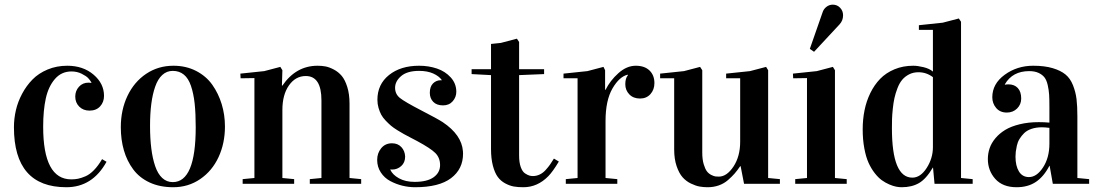

<svg xmlns="http://www.w3.org/2000/svg" viewBox="-20 -786 4700 821"><path d="M267.6 -504.9Q335.4 -504.9 380.1 -466.8Q424.8 -428.7 424.8 -376Q424.8 -349.6 408.2 -331.3Q391.6 -313 362.8 -313Q335.9 -313 318.8 -330.1Q301.8 -347.2 301.8 -373Q301.8 -397.5 317.6 -415Q333.5 -432.6 358.4 -432.6Q361.8 -432.6 370.6 -431.6V-434.1Q364.7 -443.8 356.7 -452.4Q348.6 -460.9 329.1 -470.7Q309.6 -480.5 285.6 -480.5Q242.7 -480.5 214.8 -448.2Q187 -416 175.8 -365Q164.6 -314 164.6 -244.1Q164.6 -19 284.7 -19Q300.3 -19 313.7 -21.7Q327.1 -24.4 345.5 -32.2Q363.8 -40 381.8 -58.6Q399.9 -77.1 416.5 -105.5L435.5 -94.2Q375.5 14.6 263.7 14.6Q39.6 14.6 39.6 -242.2Q39.6 -278.3 47.9 -314.5Q56.2 -350.6 74.5 -385Q92.8 -419.4 118.9 -446Q145 -472.7 183.6 -488.8Q222.2 -504.9 267.6 -504.9Z M721.7 -504.9Q775.4 -504.9 818.6 -482.7Q861.8 -460.4 887.9 -423.3Q914.1 -386.2 928 -340.6Q941.9 -294.9 941.9 -245.1Q941.9 -173.3 914.6 -114.3Q887.2 -55.2 836.2 -20.3Q785.2 14.6 720.7 14.6Q663.6 14.6 619.9 -5.6Q576.2 -25.9 549.6 -61.8Q522.9 -97.7 509.8 -143.1Q496.6 -188.5 496.6 -242.2Q496.6 -315.9 525.1 -376Q553.7 -436 605.2 -470.5Q656.7 -504.9 721.7 -504.9ZM718.8 -7.3Q816.9 -7.3 816.9 -242.2Q816.9 -301.3 812.3 -343.8Q807.6 -386.2 796.6 -418.7Q785.6 -451.2 766.1 -467Q746.6 -482.9 718.8 -482.9Q692.9 -482.9 673.8 -465.3Q654.8 -447.8 643.6 -415.5Q632.3 -383.3 627 -341.8Q621.6 -300.3 621.6 -248Q621.6 -193.8 627 -151.1Q632.3 -108.4 643.6 -75.4Q654.8 -42.5 673.8 -24.9Q692.9 -7.3 718.8 -7.3Z M1187.5 -485.8 1185.5 -419.9H1187.5Q1245.6 -504.9 1337.9 -504.9Q1355.5 -504.9 1371.6 -502Q1387.7 -499 1407.2 -488.8Q1426.8 -478.5 1440.9 -461.9Q1455.1 -445.3 1464.8 -414.6Q1474.6 -383.8 1474.6 -342.8V-24.9L1524.4 -20V0H1304.7V-20L1354.5 -24.9V-356.9Q1354.5 -460.9 1287.6 -460.9Q1243.7 -460.9 1215.6 -420.9Q1187.5 -380.9 1187.5 -315.9V-24.9L1237.8 -20V0H1017.6V-20L1067.9 -24.9V-452.1L1008.8 -451.2L1007.8 -471.2L1109.9 -481.9L1178.7 -500Z M1752.9 -8.3Q1806.6 -8.3 1834.2 -28.1Q1861.8 -47.9 1861.8 -80.1Q1861.8 -111.3 1841.6 -131.6Q1821.3 -151.9 1763.2 -183.1Q1755.4 -187 1736.1 -197.3Q1716.8 -207.5 1706.8 -212.9Q1696.8 -218.3 1679.2 -229.2Q1661.6 -240.2 1651.9 -248.5Q1642.1 -256.8 1629.4 -270Q1616.7 -283.2 1610.1 -295.7Q1603.5 -308.1 1598.6 -324.7Q1593.8 -341.3 1593.8 -359.4Q1593.8 -425.3 1643.3 -465.1Q1692.9 -504.9 1772 -504.9Q1813 -504.9 1848.4 -492.9Q1883.8 -481 1907.5 -454.8Q1931.2 -428.7 1931.2 -393.6Q1931.2 -370.6 1915.8 -353Q1900.4 -335.4 1874.5 -335.4Q1847.2 -335.4 1832.5 -350.6Q1817.9 -365.7 1817.9 -389.2Q1817.9 -415.5 1831.5 -429.2Q1845.2 -442.9 1864.7 -442.9H1869.1V-443.8Q1857.4 -460.4 1832.5 -471.7Q1807.6 -482.9 1772 -482.9Q1721.2 -482.9 1695.3 -460.7Q1669.4 -438.5 1669.4 -410.6Q1669.4 -383.8 1689.9 -367.2Q1710.4 -350.6 1781.2 -314Q1850.6 -278.3 1873 -263.7Q1954.1 -209.5 1959.5 -139.6Q1960 -134.3 1960 -128.9Q1960 -63 1908.7 -24.2Q1857.4 14.6 1754.9 14.6Q1728 14.6 1700.9 8.1Q1673.8 1.5 1648.9 -11.7Q1624 -24.9 1608.4 -48.6Q1592.8 -72.3 1592.8 -102.5Q1592.8 -131.3 1610.1 -152.3Q1627.4 -173.3 1656.2 -173.3Q1681.2 -173.3 1696.3 -157Q1711.4 -140.6 1712.4 -116.7Q1712.4 -90.8 1695.6 -75.9Q1678.7 -61 1657.2 -61Q1651.4 -61 1648.9 -61.5V-60.5Q1658.2 -39.1 1685.8 -23.7Q1713.4 -8.3 1752.9 -8.3Z M2079.6 -598.1 2121.6 -602.5 2190.4 -620.6 2199.7 -606.4V-490.2H2306.6V-469.2L2199.7 -464.8V-121.1Q2199.7 -91.3 2206.8 -71.5Q2213.9 -51.8 2225.3 -44.4Q2236.8 -37.1 2243.9 -35.2Q2251 -33.2 2258.8 -33.2Q2273.9 -33.2 2287.8 -39.8Q2301.8 -46.4 2313.2 -59.1Q2324.7 -71.8 2332 -82.3Q2339.4 -92.8 2348.6 -107.9L2369.6 -95.2Q2343.8 -52.2 2324.7 -32.7Q2278.3 14.6 2217.8 14.6Q2194.8 14.6 2177 11.5Q2159.2 8.3 2140.1 -2Q2121.1 -12.2 2108.4 -29.5Q2095.7 -46.9 2087.6 -77.4Q2079.6 -107.9 2079.6 -148.9V-464.8L1996.6 -469.2V-490.2H2079.6Z M2664.6 -463.9V-466.8Q2628.9 -459 2599.1 -408Q2569.3 -356.9 2569.3 -268.1V-24.9L2619.6 -20V0H2399.4V-20L2449.7 -24.9V-451.2H2389.6V-471.2L2491.7 -481.9L2560.5 -500L2567.4 -485.8V-401.9H2569.3Q2588.9 -441.4 2624.3 -473.1Q2659.7 -504.9 2698.7 -504.9Q2736.3 -504.9 2757.3 -484.6Q2778.3 -464.4 2778.3 -430.7Q2778.3 -402.8 2761.5 -383.8Q2744.6 -364.7 2716.8 -364.7Q2688 -364.7 2670.9 -382.6Q2653.8 -400.4 2653.8 -425.8Q2653.8 -451.2 2664.6 -463.9Z M3161.6 0 3147 -75.2H3145Q3132.3 -56.6 3121.1 -43.7Q3109.9 -30.8 3092.8 -15.9Q3075.7 -1 3053.5 6.8Q3031.2 14.6 3005.9 14.6Q2988.3 14.6 2971.7 11.7Q2955.1 8.8 2934.3 -1.2Q2913.6 -11.2 2898.7 -28.1Q2883.8 -44.9 2873.3 -75.4Q2862.8 -106 2862.8 -147V-451.2H2802.7V-471.2L2904.8 -481.9L2973.6 -500L2982.9 -485.8V-133.3Q2982.9 -104.5 2989 -84Q2995.1 -63.5 3002.7 -53.5Q3010.3 -43.5 3021.7 -37.8Q3033.2 -32.2 3039.6 -31.5Q3045.9 -30.8 3053.7 -30.8Q3087.9 -30.8 3116.5 -74Q3145 -117.2 3145 -180.2V-451.2H3085V-471.2L3187 -481.9L3255.9 -500L3264.6 -485.8V-24.9L3314.9 -20V0Z M3550.3 -485.8V-24.9L3600.6 -20V0H3380.4V-20L3430.7 -24.9V-452.1L3371.6 -451.2L3370.6 -471.2L3472.7 -481.9L3541.5 -500ZM3569.8 -681.6 3460.9 -564.5 3442.9 -577.1 3497.1 -732.4Q3501.5 -747.1 3513.7 -756.6Q3525.9 -766.1 3541 -766.1Q3559.6 -766.1 3572.3 -752.9Q3585 -739.7 3585 -720.7Q3585 -697.8 3569.8 -681.6Z M3969.7 -69.3H3968.8Q3940.4 -21 3909.7 -3.2Q3878.9 14.6 3835.9 14.6Q3824.7 14.6 3812 12.2Q3799.3 9.8 3782.7 2.7Q3766.1 -4.4 3750.7 -15.4Q3735.4 -26.4 3720.2 -45.9Q3705.1 -65.4 3693.8 -90.3Q3682.6 -115.2 3675.8 -152.1Q3668.9 -189 3668.9 -232.9Q3668.9 -275.4 3676.8 -314.5Q3684.6 -353.5 3701.7 -388.4Q3718.8 -423.3 3743.7 -449Q3768.6 -474.6 3804.9 -489.7Q3841.3 -504.9 3885.3 -504.9Q3903.8 -504.9 3929 -498.8Q3954.1 -492.7 3969.2 -480V-658.2H3909.2V-678.2L4011.2 -689L4080.1 -707L4089.4 -692.9V-24.9L4139.2 -20V0H3976.1ZM3969.2 -156.7V-456.1Q3941.4 -477.1 3907.2 -477.1Q3884.8 -477.1 3866.9 -467.8Q3849.1 -458.5 3837.4 -444.3Q3825.7 -430.2 3817.4 -408.4Q3809.1 -386.7 3804.7 -366.7Q3800.3 -346.7 3797.6 -320.8Q3794.9 -294.9 3794.4 -277.3Q3793.9 -259.8 3793.9 -237.8Q3793.9 -26.4 3881.3 -26.4Q3916 -26.4 3942.6 -67.9Q3969.2 -109.4 3969.2 -156.7Z M4322.3 -116.2Q4322.3 -77.1 4336.9 -53Q4351.6 -28.8 4379.9 -28.8Q4413.1 -28.8 4440.2 -70.3Q4467.3 -111.8 4467.3 -171.9V-239.3Q4447.8 -241.7 4435.5 -241.7Q4410.2 -241.7 4390.4 -234.9Q4370.6 -228 4358.9 -216.3Q4347.2 -204.6 4339.4 -191.7Q4331.5 -178.7 4328.1 -163.1Q4324.7 -147.5 4323.5 -137.2Q4322.3 -127 4322.3 -116.2ZM4468.3 -77.1H4467.3Q4443.4 -30.8 4409.4 -8.1Q4375.5 14.6 4327.1 14.6Q4267.6 14.6 4235.8 -21Q4204.1 -56.6 4204.1 -106Q4204.1 -129.9 4211.7 -152.1Q4219.2 -174.3 4236.3 -194.8Q4253.4 -215.3 4278.3 -230.5Q4303.2 -245.6 4340.1 -254.6Q4377 -263.7 4421.9 -263.7Q4445.8 -263.7 4467.3 -261.7V-329.1Q4467.3 -361.3 4466.1 -381.3Q4464.8 -401.4 4460 -422.6Q4455.1 -443.8 4446 -455.3Q4437 -466.8 4420.7 -474.4Q4404.3 -481.9 4380.9 -481.9Q4309.6 -481.9 4276.9 -425.8V-423.8Q4284.7 -425.3 4292 -425.3Q4317.4 -425.3 4332 -409.7Q4346.7 -394 4346.7 -364.7Q4346.7 -339.4 4329.1 -322Q4311.5 -304.7 4285.2 -304.7Q4256.3 -304.7 4239.7 -324.2Q4223.1 -343.8 4223.1 -370.1Q4223.1 -427.7 4276.1 -466.3Q4329.1 -504.9 4397.9 -504.9Q4446.8 -504.9 4481.2 -494.6Q4515.6 -484.4 4536.1 -467.5Q4556.6 -450.7 4568.1 -421.6Q4579.6 -392.6 4583.3 -362.3Q4586.9 -332 4586.9 -288.1V-24.9L4637.2 -20V0H4481.9Z"/></svg>

Font: VidalokaRegular
Style: Regular
Weight: 400
Designer: Cyreal (www.cyreal.org)
Foundry: Cyreal (www.cyreal.org)
Version: Version 1.000